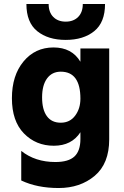

<svg xmlns="http://www.w3.org/2000/svg" viewBox="-20 -751 625 967"><path d="M509 -731Q509 -638 454.5 -594Q400 -550 311 -550Q222 -550 167.5 -594Q113 -638 113 -731H225Q225 -689 248.5 -665.5Q272 -642 311 -642Q350 -642 373.5 -665.5Q397 -689 397 -731ZM385 -254Q385 -390 286 -390Q242 -390 217 -356Q192 -322 192 -260.5Q192 -199 216 -166Q240 -133 286 -133Q332 -133 358.5 -168.5Q385 -204 385 -254ZM530 -49Q530 73 457 134.5Q384 196 275.5 196Q167 196 87 158V9Q157 65 259 65Q325 65 355 37Q385 9 385 -51V-85Q341 -17 251 -17Q161 -17 100.5 -79Q40 -141 40 -256Q40 -371 98.5 -441.5Q157 -512 249.5 -512Q342 -512 385 -440V-507H530Z"/></svg>

Font: Hind Madurai
Style: Bold
Weight: 700
Designer: Jyotish Sonowal
Foundry: Indian Type Foundry
Version: Version 0.702;PS 1.0;hotconv 1.0.81;makeotf.lib2.5.63406